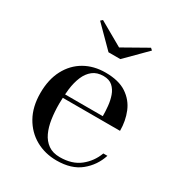

<svg xmlns="http://www.w3.org/2000/svg" viewBox="-165 -792 853 914"><g transform="rotate(30 262.0 -335.0)"><path d="M278.5 10Q214.5 10 163.2 -18.8Q112 -47.5 81.8 -101.2Q51.5 -155 51.5 -230Q51.5 -305 80 -358.8Q108.5 -412.5 158.2 -441Q208 -469.5 272.5 -469.5Q345 -469.5 388.2 -440.8Q431.5 -412 450.8 -365Q470 -318 470 -263.5H119V-283H364Q364 -308 361.2 -337Q358.5 -366 349.5 -391.8Q340.5 -417.5 322.2 -434Q304 -450.5 272.5 -450.5Q236.5 -450.5 213.5 -432.2Q190.5 -414 177.5 -383Q164.5 -352 159.5 -312.5Q154.5 -273 154.5 -230Q154.5 -187 160.2 -147.8Q166 -108.5 180.2 -78Q194.5 -47.5 219.8 -29.5Q245 -11.5 284 -11.5Q351 -11.5 393.5 -45.2Q436 -79 455 -130.5H477.5Q458 -70 409 -30Q360 10 278.5 10ZM235.5 -560 125.5 -670.5 136 -680 267.5 -605 400 -680 410.5 -670.5 300.5 -560Z"/></g></svg>

Font: Bodoni Moda 11pt
Style: Regular
Weight: 400
Version: Version 2.004